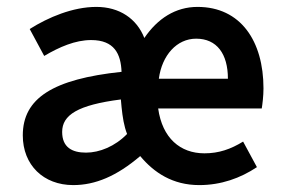

<svg xmlns="http://www.w3.org/2000/svg" viewBox="-20 -524 820 556"><path d="M192 12C256 12 318 -14 386 -72C426 -24 480 12 557 12C620 12 676 -8 724 -40L684 -114C648 -92 614 -80 572 -80C502 -80 450 -124 438 -210H738C740 -222 743 -246 743 -268C743 -405 677 -504 552 -504C488 -504 436 -470 398 -414C376 -470 326 -504 259 -504C191 -504 120 -474 66 -440L108 -362C152 -388 198 -408 244 -408C311 -408 330 -368 332 -316C134 -295 46 -240 46 -132C46 -46 106 12 192 12ZM229 -82C188 -82 160 -98 160 -142C160 -191 205 -220 330 -236L332 -214C335 -185 339 -159 348 -136C313 -100 268 -82 229 -82ZM440 -296C449 -364 492 -412 548 -412C608 -412 640 -368 640 -296Z"/></svg>

Font: Source Sans Pro Semibold
Style: Regular
Weight: 600
Designer: Paul D. Hunt
Foundry: Adobe Systems Incorporated
Version: Version 3.006;hotconv 1.0.111;makeotfexe 2.5.65597